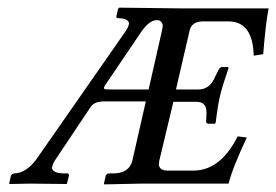

<svg xmlns="http://www.w3.org/2000/svg" viewBox="-20 -482 725 504"><path d="M487.8 -34.2Q553.2 -34.2 597.2 -111.3Q600.6 -117.7 604 -124L627.9 -121.1Q589.8 -40 580.1 0H350.1L253.9 2L252.9 0L257.8 -22Q261.7 -26.4 265.1 -26.9H280.8Q318.4 -28.3 327.1 -59.1L362.8 -215.8H250Q228.5 -214.8 219.2 -203.1L123 -59.1Q118.7 -51.8 117.2 -44.9Q116.2 -43 116.2 -42Q118.2 -27.3 147 -26.9H157.2Q161.1 -25.4 161.1 -21L155.8 0L154.8 1Q154.3 1 59.1 0Q59.1 0 5.9 1L3.9 0L8.8 -21Q11.7 -25.9 17.1 -26.9Q48.8 -27.3 76.2 -64.9L311 -401.9Q316.9 -411.6 317.9 -417Q318.8 -419.4 318.8 -420.9Q316.9 -433.6 291 -434.1Q285.2 -434.6 285.2 -438L290 -459L293 -461.9Q294.4 -461.9 455.1 -460Q455.1 -460 685.1 -460Q677.7 -423.8 670.9 -339.8L646 -335.9Q644 -416 592.8 -424.8Q585 -425.8 578.1 -425.8H509.8Q483.4 -424.3 478 -402.8L441.9 -247.1H500Q528.3 -247.1 541.5 -273.9Q543 -276.9 543.9 -278.8L554.2 -299.8Q558.1 -305.2 562 -306.2H578.1Q580.1 -304.7 580.1 -303.2Q561.5 -250 557.1 -228Q551.8 -206.1 545.9 -159.2L543.9 -157.2H526.9Q521.5 -158.2 521 -162.1L522 -184.1Q523.4 -211.9 501 -214.4Q496.6 -214.8 492.2 -214.8H435.1L397.9 -59.1Q397.9 -57.1 397.5 -54Q397 -50.8 397 -49.8Q398.9 -34.2 419.9 -34.2ZM347.2 -393.1 254.9 -256.8Q252.9 -252.9 252.9 -252Q252 -248.5 257.3 -247.6Q262.2 -247.1 271 -247.1H370.1L402.8 -391.1Q406.7 -406.2 407.2 -415Q405.3 -428.7 392.1 -429.2Q372.1 -429.2 351.1 -398.9Q349.1 -395.5 347.2 -393.1Z"/></svg>

Font: Linux Libertine Capitals O
Style: Bold Italic Samll Caps
Weight: 400
Italic angle: -12°
Designer: Philipp H. Poll
Foundry: Philipp H. Poll
Version: Version 5.0.4